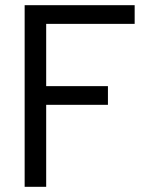

<svg xmlns="http://www.w3.org/2000/svg" viewBox="-20 -720 560 740"><path d="M75 0H158V-316H396V-388H158V-628H499V-700H75Z"/></svg>

Font: Vanilla Cream Book
Style: Regular
Weight: 400
Designer: Jeremy Tribby, Jinavaṁso
Foundry: Tribby Type
Version: Version 1.422;Glyphs 3.1.2 (3151)